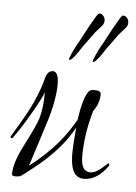

<svg xmlns="http://www.w3.org/2000/svg" viewBox="-44 -576 429 606"><g transform="rotate(5 170.0 -273.5)"><path d="M27 -6Q16 -6 16 -12Q16 -48 45 -104Q81 -174 87 -195Q97 -229 97 -279Q94 -269 84 -250Q74 -231 57 -202Q41 -174 28.5 -155.5Q16 -137 8 -126Q8 -125 6 -125Q1 -125 1 -129L31 -180Q56 -222 71 -257.5Q86 -293 93 -321Q99 -347 117 -347Q135 -347 135 -305Q135 -283 129 -250Q123 -217 109 -174L67 -43Q104 -71 138.5 -107Q173 -143 201 -190L207 -200Q218 -273 234 -292Q238 -299 252 -299Q273 -299 273 -288Q273 -258 254 -233Q232 -158 232 -87Q232 -39 262 -39Q277 -39 297 -56Q317 -73 316 -73Q319 -73 319 -67V-65Q285 -17 243 -17Q200 -17 200 -91Q200 -109 201.5 -130Q203 -151 205 -176Q167 -104 80 -36Q75 -32 66 -25Q57 -18 46 -10Q41 -6 27 -6ZM245 -389Q241 -385 239 -389Q238 -391 246 -409Q254 -427 261 -439Q266 -447 274.5 -463.5Q283 -480 293 -498Q303 -516 310.5 -528.5Q318 -541 321 -541Q330 -542 336 -533Q340 -527 340 -519.5Q340 -512 335 -505Q331 -500 324.5 -493Q318 -486 313 -480Q304 -467 296 -456.5Q288 -446 278 -432Q268 -416 259 -404Q250 -392 245 -389ZM170 -389Q166 -385 164 -389Q163 -391 171 -409Q179 -427 186 -439Q191 -447 199.5 -463.5Q208 -480 218 -498Q228 -516 235.5 -528.5Q243 -541 246 -541Q255 -542 261 -533Q265 -527 265 -519.5Q265 -512 260 -505Q256 -500 249.5 -493Q243 -486 238 -480Q229 -467 221 -456.5Q213 -446 203 -432Q193 -416 184 -404Q175 -392 170 -389Z"/></g></svg>

Font: Love Light
Style: Regular
Weight: 400
Designer: Robert E. Leuschke
Foundry: Robert E. Leuschke
Version: Version 1.010; ttfautohint (v1.8.3)